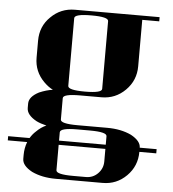

<svg xmlns="http://www.w3.org/2000/svg" viewBox="-74 -511 782 868"><g transform="rotate(5 317.0 -76.5)"><path d="M-20 134.8H77.1Q88.4 116.2 102.1 104Q124 82 147.9 71.8Q120.6 65.4 102.1 56.2Q57.1 31.7 57.1 0V-20Q57.1 -51.3 102.1 -74.2Q134.3 -87.9 163.1 -91.8Q142.1 -102.1 122.1 -122.1Q77.1 -167 77.1 -230V-307.1Q77.1 -372.6 122.1 -416Q167 -460.9 231 -460.9H615.2V-441.9H538.1V-231Q538.1 -167 493.2 -122.1Q448.2 -77.1 384.8 -77.1H288.1Q210.9 -77.1 210.9 -58.1V39.1Q210.9 58.1 288.1 58.1H422.9Q485.8 58.1 532.2 80.1Q577.1 104.5 577.1 134.8H653.8V153.8H577.1Q577.1 218.3 532.2 263.2Q487.3 308.1 423.8 308.1H210.9Q148.4 308.1 102.1 286.1Q57.1 261.7 57.1 231V212.9Q57.1 182.1 67.9 153.8H-20ZM210.9 97.2V134.8H422.9V96.2Q422.9 77.1 346.2 77.1H288.1Q210.9 77.1 210.9 97.2ZM210.9 153.8V269Q210.9 288.1 288.1 288.1H346.2Q377.9 288.1 399.9 266.1Q422.9 243.2 422.9 210.9V153.8ZM231 -115.2Q231 -96.2 308.1 -96.2Q384.8 -96.2 384.8 -115.2V-422.9Q384.8 -441.9 308.1 -441.9Q231 -441.9 231 -422.9Z"/></g></svg>

Font: Hjet
Style: Regular
Weight: 400
Designer: T. Christopher White
Version: Version 1.2